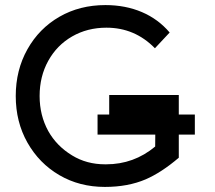

<svg xmlns="http://www.w3.org/2000/svg" viewBox="-20 -728 847 756"><path d="M592 -265 591 -151C535 -104.3 470.7 -81 398 -81H394C345.3 -81 302 -92.7 264 -116C223.3 -140.7 192 -172.7 170 -212C147.3 -253.3 136 -299.3 136 -350C136 -401.3 147.3 -447.5 170 -488.5C192.7 -529.5 224 -561.5 264 -584.5C304 -607.5 349 -619 399 -619C473.7 -619 537.3 -592 590 -538L648 -600C618 -635.3 581.5 -662.2 538.5 -680.5C495.5 -698.8 447.7 -708 395 -708C327.7 -708 267.3 -692.7 214 -662C160.7 -631.3 118.7 -588.7 88 -534C57.3 -479.3 42 -418 42 -350C42 -282 57.3 -220.8 88 -166.5C118.7 -112.2 160.5 -69.5 213.5 -38.5C266.5 -7.5 326.3 8 393 8C453.7 8 507.3 -2 554 -22C595.3 -40 638.7 -68.3 684 -107V-354H654H593H410V-265ZM364.1 -277V-198H747.2V-277Z"/></svg>

Font: Rookery
Style: Regular
Weight: 400
Designer: Ryan Kimball / Julieta Ulanovsky
Foundry: Motorola Mobility LLC.
Version: Version 1.0